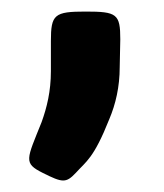

<svg xmlns="http://www.w3.org/2000/svg" viewBox="-20 -140 284 332"><path d="M54 159C88 176 94 177 111 159C129 139 142 134 169 66C180 40 187 10 187 -24L188 -72C188 -116 182 -120 128 -120C74 -120 68 -115 68 -69V-17C68 18 61 46 52 71C26 136 20 142 54 159Z"/></svg>

Font: Asimov Print
Style: A
Weight: 500
Designer: Google
Version: Version 2.000980: 2014